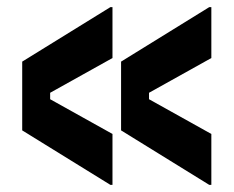

<svg xmlns="http://www.w3.org/2000/svg" viewBox="-20 -516 652 536"><path d="M564 0 318 -152V-344L564 -496H570V-354L396 -257V-239L570 -142V0ZM288 0 42 -152V-344L288 -496H294V-354L120 -257V-239L294 -142V0Z"/></svg>

Font: Space Mono
Style: Bold
Weight: 700
Monospace: yes
Designer: Colophon Foundry + Benjamin Critton
Foundry: Colophon Foundry & Benjamin Critton
Version: Version 1.003; ttfautohint (v1.8.4.7-5d5b)